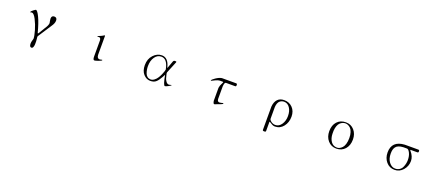

<svg xmlns="http://www.w3.org/2000/svg" viewBox="86 -1629 6829 2994"><g transform="rotate(20 3500.0 -132.0)"><path d="M313 -358Q308 -358 301 -354.5Q294 -351 291 -351.5Q288 -352 288 -358Q288 -369 320.5 -394Q353 -419 359 -419Q384 -419 426.5 -330Q469 -241 508 -90Q513 -76 524 -93L587 -198Q630 -262 630 -297Q630 -300 624.5 -324.5Q619 -349 619 -367Q619 -419 665 -419Q712 -419 712 -367Q712 -322 672 -266L528 -45Q523 -38 523 -32Q523 -27 526 -5Q529 17 530 42V91Q529 117 520.5 138.5Q512 160 493 160Q460 160 460 102Q460 78 469 50.5Q478 23 478 18Q478 -26 452.5 -115Q427 -204 387 -281Q347 -358 313 -358Z M1485 12Q1460 12 1460 -45V-312Q1457 -356 1429 -356Q1427 -356 1418.5 -354.5Q1410 -353 1405 -353.5Q1400 -354 1400 -358Q1400 -363 1434 -376.5Q1468 -390 1492 -406Q1500 -412 1504 -412Q1510 -412 1510 -402V-94Q1512 -32 1554 -32Q1560 -32 1567 -33.5Q1574 -35 1579.5 -36.5Q1585 -38 1590 -39Q1595 -40 1597.5 -39Q1600 -38 1600 -35Q1600 -24 1549.5 -6Q1499 12 1485 12Z M2749 -39Q2749 -30 2708.5 -9Q2668 12 2655 12Q2628 12 2598 -156Q2599 -155 2571 -106Q2552 -74 2539.5 -56Q2527 -38 2508 -20Q2489 -2 2465 5.5Q2441 13 2410 13Q2347 13 2298 -41Q2249 -95 2249 -191Q2249 -293 2310 -358.5Q2371 -424 2449 -424Q2554 -424 2590 -280Q2593 -266 2595 -267L2640 -389Q2648 -411 2667 -411H2681Q2700 -411 2691 -392L2613 -200Q2611 -192 2613 -181L2632 -108Q2638 -86 2658 -58.5Q2678 -31 2707 -31Q2714 -31 2731.5 -36.5Q2749 -42 2749 -39ZM2300 -192Q2300 -162 2305 -133Q2310 -104 2321 -74.5Q2332 -45 2355 -27.5Q2378 -10 2409 -10Q2439 -10 2468 -31.5Q2497 -53 2516.5 -84Q2536 -115 2551 -148.5Q2566 -182 2573 -205.5Q2580 -229 2580 -236Q2549 -402 2447 -402Q2382 -402 2341 -342Q2300 -282 2300 -192Z M3450 -32V-250Q3456 -290 3474 -322L3485 -344Q3495 -362 3480 -362H3432Q3402 -360 3367.5 -344Q3333 -328 3315.5 -318.5Q3298 -309 3298 -316Q3298 -331 3351 -367Q3404 -403 3448 -410H3684Q3702 -410 3702 -392V-380Q3702 -362 3684 -362H3532Q3509 -362 3504 -293V-83Q3507 -27 3568 -43L3583 -47Q3606 -54 3606 -46Q3606 -37 3586 -28L3494 7Q3482 13 3473 13Q3464 13 3458 -2.5Q3452 -18 3450 -32Z M4674 -216Q4674 -119 4620 -51Q4566 17 4481 17Q4459 17 4438.5 7Q4418 -3 4403 -14Q4388 -25 4383 -26Q4380 -27 4378 -19V127Q4378 145 4359 145H4344Q4325 145 4325 127V-256Q4331 -335 4371 -377.5Q4411 -420 4480 -420Q4565 -420 4619.5 -363.5Q4674 -307 4674 -216ZM4478 -8Q4540 -8 4579.5 -66.5Q4619 -125 4619 -206Q4619 -289 4582 -342.5Q4545 -396 4486 -396Q4468 -396 4451.5 -390.5Q4435 -385 4418.5 -372Q4402 -359 4391 -332.5Q4380 -306 4378 -269V-75Q4378 -54 4409.5 -31Q4441 -8 4478 -8Z M5499 13Q5412 13 5358 -49.5Q5304 -112 5304 -206Q5304 -306 5358.5 -365Q5413 -424 5503 -424Q5588 -424 5642 -362.5Q5696 -301 5696 -208Q5696 -109 5641.5 -48Q5587 13 5499 13ZM5635 -211Q5635 -264 5622 -304.5Q5609 -345 5588 -366Q5567 -387 5545 -396.5Q5523 -406 5501 -406Q5479 -406 5457.5 -397.5Q5436 -389 5415.5 -370.5Q5395 -352 5381.5 -317Q5368 -282 5365 -234V-184Q5367 -108 5403 -56.5Q5439 -5 5504 -5Q5526 -5 5547 -15.5Q5568 -26 5588.5 -47.5Q5609 -69 5622 -111.5Q5635 -154 5635 -211Z M6466 14Q6380 14 6326 -49.5Q6272 -113 6272 -206Q6272 -397 6483 -410H6708Q6726 -410 6726 -392V-384Q6726 -365 6708 -365H6599Q6583 -365 6601 -347Q6661 -278 6661 -202Q6661 -116 6604 -51Q6547 14 6466 14ZM6324 -205Q6324 -119 6366.5 -63.5Q6409 -8 6468 -8Q6508 -8 6538 -27.5Q6568 -47 6582.5 -78.5Q6597 -110 6603.5 -140Q6610 -170 6610 -200Q6610 -268 6585.5 -316.5Q6561 -365 6536 -365H6477Q6431 -363 6399.5 -350.5Q6368 -338 6352 -315.5Q6336 -293 6330 -267Q6324 -241 6324 -205Z"/></g></svg>

Font: cwTeXMing
Style: Medium
Weight: 500
Version: Version 1.17